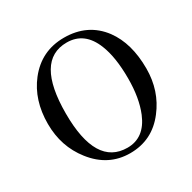

<svg xmlns="http://www.w3.org/2000/svg" viewBox="-159 -870 1036 1036"><g transform="rotate(-30 359.0 -351.5)"><path d="M669 -345Q669 -206 589 -103Q504 8 366 8Q230 8 141 -106Q59 -210 59 -351Q59 -499 138 -600Q225 -711 366 -711Q514 -711 597 -600Q669 -502 669 -345ZM557 -348Q557 -480 524 -562Q477 -681 366 -681Q171 -681 171 -351Q171 -25 368 -25Q474 -25 522 -141Q557 -226 557 -348Z"/></g></svg>

Font: GFS Didot
Style: Regular
Weight: 400
Designer: Takis Katsoulidis and George D. Matthiopoulos
Foundry: Takis Katsoulidis and George D. Matthiopoulos
Version: Version 1.0